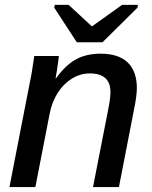

<svg xmlns="http://www.w3.org/2000/svg" viewBox="-20 -754 614 774"><path d="M180.2 -295.9 122.6 0H18.1L99.1 -415.5Q104 -437.5 108.6 -465.6Q113.3 -493.7 118.2 -528.3H217.3Q217.3 -524.9 214.8 -507.6Q212.4 -490.2 209.5 -470.2Q206.5 -450.2 204.1 -438H205.6Q244.6 -492.2 286.6 -514.9Q328.6 -537.6 385.3 -537.6Q458 -537.6 494.9 -502Q531.7 -466.3 531.7 -398.9Q531.7 -384.3 528.8 -362.1Q525.9 -339.8 521.5 -318.8L459.5 0H355L415 -306.6Q425.3 -356.4 425.3 -382.3Q425.3 -458 342.3 -458Q304.2 -458 270.8 -437.7Q237.3 -417.5 213.6 -381.1Q189.9 -344.7 180.2 -295.9ZM534.2 -723.1 393.1 -583.5H289.6L198.7 -723.1L200.7 -734.4H256.8L350.1 -647.9H351.1L472.2 -734.4H536.1Z"/></svg>

Font: Arimo Medium
Style: Italic
Weight: 500
Italic angle: -12°
Designer: Steve Matteson
Foundry: Monotype Imaging Inc.
Version: Version 1.33